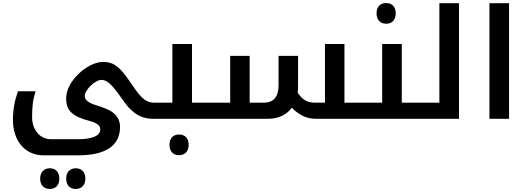

<svg xmlns="http://www.w3.org/2000/svg" viewBox="-20 -781 3466 1262"><path d="M307 461C346 461 370 436 370 393C370 350 346 325 307 325C270 325 244 350 244 393C244 437 270 461 307 461ZM478 461C517 461 541 435 541 393C541 352 518 325 478 325C439 325 415 351 415 393C415 436 439 461 478 461Z M266 240H492C677 240 769 175 769 53C769 7 748 -26 708 -51C687 -63 655 -76 610 -90C564 -104 537 -123 537 -150C537 -190 605 -256 647 -256C663 -256 681 -249 699 -233C717 -218 742 -188 773 -144C800 -106 817 -83 824 -76C878 -19 925 0 991 0H996C999 0 1001 -2 1001 -5V-102C1001 -105 999 -106 996 -106H991C968 -106 948 -114 929 -127C908 -142 881 -174 846 -227C793 -306 761 -342 720 -362C702 -370 682 -374 660 -374C587 -374 502 -317 452 -243C427 -206 415 -169 415 -132C415 -51 461 -14 569 14C617 27 639 44 639 69C639 117 575 134 491 134H314C244 134 191 73 191 -9C191 -81 196 -126 214 -181H98C76 -119 65 -59 65 8C65 142 143 240 266 240Z M1157 239C1196 239 1220 213 1220 171C1220 129 1197 103 1157 103C1117 103 1094 129 1094 171C1094 214 1118 239 1157 239Z M986 0H1372C1375 0 1377 -2 1377 -5V-102C1377 -105 1375 -106 1372 -106H1242V-492H1113V-106H986C983 -106 981 -105 981 -102V-5C981 -2 983 0 986 0Z M2057 0H2375C2378 0 2380 -2 2380 -5V-102C2380 -105 2378 -106 2375 -106H2244V-492H2116V-106H2055C2000 -106 1970 -123 1937 -171C1938 -184 1939 -198 1939 -212V-414H1811V-222C1811 -145 1779 -106 1713 -106H1621V-414H1493V-106H1362C1359 -106 1357 -105 1357 -102V-5C1357 -2 1359 0 1362 0H1738C1810 0 1864 -26 1898 -73C1948 -22 1999 0 2057 0Z M2519 -625C2557 -625 2581 -651 2581 -693C2581 -735 2558 -761 2519 -761C2478 -761 2455 -736 2455 -693C2455 -650 2480 -625 2519 -625Z M2365 0H2751C2754 0 2756 -2 2756 -5V-102C2756 -105 2754 -106 2751 -106H2621V-492H2492V-106H2365C2362 -106 2360 -105 2360 -102V-5C2360 -2 2362 0 2365 0Z M2741 0H2997V-760H2868V-106H2741C2738 -106 2736 -105 2736 -102V-5C2736 -2 2738 0 2741 0Z M3197 -760V0H3326V-760Z"/></svg>

Font: Noto Kufi Arabic SemiBold
Style: Regular
Weight: 600
Designer: Monotype Design Team, David Williams, Khaled Hosny
Foundry: Google LLC
Version: Version 2.109